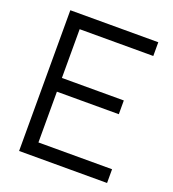

<svg xmlns="http://www.w3.org/2000/svg" viewBox="-132 -821 833 923"><g transform="rotate(20 285.0 -360.0)"><path d="M70 0V-720H520V-649.7H143.3V-400.3H460V-330H143.3V-70.3H520V0Z"/></g></svg>

Font: Manrope
Style: Regular
Weight: 400
Designer: Mikhail Sharanda
Foundry: Mikhail Sharanda
Version: Version 4.503